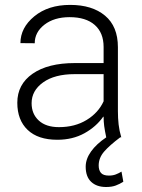

<svg xmlns="http://www.w3.org/2000/svg" viewBox="-20 -558 578 780"><path d="M411.6 0Q405.8 -27.3 403.3 -45.9Q400.9 -64.5 400.9 -83.5L399.4 -84Q370.6 -43 322.8 -16.6Q274.9 9.8 212.9 9.8Q134.3 9.8 92.3 -30.3Q50.3 -70.3 50.3 -140.6Q50.3 -215.3 112.5 -258.5Q174.8 -301.8 284.2 -301.8H400.9V-367.2Q400.9 -424.8 365 -456.5Q329.1 -488.3 262.7 -488.3Q200.2 -488.3 160.6 -457.8Q121.1 -427.2 121.1 -382.3L63 -382.8Q63 -445.3 119.4 -491.7Q175.8 -538.1 265.1 -538.1Q354.5 -538.1 406.7 -494.4Q459 -450.7 459 -366.2V-106.4Q459 -78.1 461.9 -52.2Q464.8 -26.4 472.7 0H468.3Q424.8 32.7 402.8 58.1Q380.9 83.5 380.9 114.3Q380.9 133.3 390.1 144.3Q399.4 155.3 422.4 155.3Q438.5 155.3 450.4 150.6Q462.4 146 473.6 139.2L481 180.2Q466.8 189.5 450.4 195.6Q434.1 201.7 411.1 201.7Q372.6 201.7 350.3 180.7Q328.1 159.7 328.1 119.1Q328.1 87.9 349.9 57.4Q371.6 26.9 411.6 0ZM219.7 -41.5Q284.2 -41.5 331.8 -70.6Q379.4 -99.6 400.9 -146.5V-256.8H283.2Q202.1 -256.8 155.3 -223.4Q108.4 -189.9 108.4 -138.7Q108.4 -95.2 137.5 -68.4Q166.5 -41.5 219.7 -41.5Z"/></svg>

Font: Franko
Style: Light
Weight: 300
Designer: Google
Version: Version 1.200310; 2013